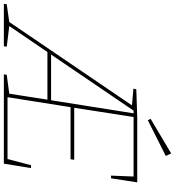

<svg xmlns="http://www.w3.org/2000/svg" viewBox="-11 -932 908 996"><g transform="rotate(90 443.0 -434.0)"><path d="M-35 0 -33 -15 66 -29 55 -22 496 -671 499 -664 405 -672 408 -687 556 -692H891L870 -556H856L861 -680L867 -673H545L553 -680L503 -358L497 -365H774L771 -346H494L502 -353L448 -12L442 -19H776L768 -12L802 -141H817L794 0H331L333 -15L438 -29L430 -21L463 -233L469 -226H208L219 -232L76 -22L73 -29L187 -15L185 0ZM224 -239 221 -245H472L464 -238L534 -680L540 -673H512L523 -679ZM569 -747 561 -761 741 -868 754 -840Z"/></g></svg>

Font: Bitter Thin
Style: Italic
Weight: 100
Italic angle: -9°
Designer: Sol Matas, and Bitter project Authors
Foundry: Sol Matas
Version: Version 2.002